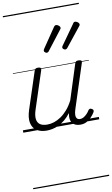

<svg xmlns="http://www.w3.org/2000/svg" viewBox="-146 -1059 938 1608"><g transform="rotate(-10 323.0 -255.0)"><path d="M197 17Q146 17 112 -5Q78 -27 69 -71Q60 -115 81 -180L184 -494Q188 -506 194.5 -510.5Q201 -515 215 -515Q231 -515 237 -509Q243 -503 239 -491L134 -170Q120 -127 123 -96Q126 -65 147.5 -48.5Q169 -32 211 -32Q239 -32 268.5 -41.5Q298 -51 327.5 -71Q357 -91 384 -122Q411 -153 434 -198L529 -495Q534 -508 539.5 -512Q545 -516 559 -516Q576 -516 582.5 -510.5Q589 -505 585 -493L463 -117Q454 -90 454 -70Q454 -50 463 -40Q472 -30 489 -30Q505 -30 520 -39Q535 -48 548 -61.5Q561 -75 569 -89Q573 -95 580.5 -99Q588 -103 600 -96Q611 -90 612 -82Q613 -74 608 -66Q596 -46 578 -27Q560 -8 537 4.5Q514 17 484 17Q460 17 443 10Q426 3 415.5 -10.5Q405 -24 402 -44Q399 -64 404 -91V-95Q380 -63 353 -41Q326 -19 298.5 -6Q271 7 245 12Q219 17 197 17ZM310 -625Q305 -625 296.5 -631Q288 -637 288 -645Q288 -649 289.5 -653Q291 -657 295 -663L405 -825Q410 -833 415 -836.5Q420 -840 426 -840Q432 -840 440 -836Q448 -832 454 -825.5Q460 -819 460 -811Q460 -806 457.5 -802.5Q455 -799 451 -794L329 -636Q324 -629 319.5 -627Q315 -625 310 -625ZM468 -625Q462 -625 453.5 -631Q445 -637 445 -645Q445 -649 446.5 -653Q448 -657 453 -663L568 -825Q572 -833 577 -836.5Q582 -840 588 -840Q594 -840 602 -836Q610 -832 616 -825.5Q622 -819 622 -811Q622 -806 619.5 -802.5Q617 -799 613 -794L487 -636Q481 -629 476.5 -627Q472 -625 468 -625ZM0 471H646V481H0ZM0 -20H646V0H0ZM0 -505H646V-500H0ZM0 -991H646V-981H0Z"/></g></svg>

Font: Playwrite IE Guides
Style: Regular
Weight: 400
Designer: Veronika Burian, José Scaglione
Foundry: TypeTogether
Version: Version 1.003